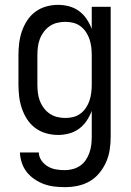

<svg xmlns="http://www.w3.org/2000/svg" viewBox="-20 -548 540 791"><path d="M248 223Q226 223 204 220.5Q182 218 161.5 210.5Q141 203 122.5 190.5Q104 178 90.5 161Q77 144 70 123Q63 102 62 80H140Q140 98 151 113.5Q162 129 177.5 138Q193 147 211 150Q229 153 248 153Q264 153 280.5 148.5Q297 144 310.5 134.5Q324 125 333.5 111Q343 97 348.5 81Q354 65 356 48.5Q358 32 358 15V-91Q350 -70 337 -50.5Q324 -31 305.5 -17.5Q287 -4 264.5 2Q242 8 219 8Q194 8 169.5 1Q145 -6 125 -21Q105 -36 91.5 -57Q78 -78 70 -101.5Q62 -125 59 -150Q56 -175 56 -200V-320Q56 -345 59 -370Q62 -395 70 -418.5Q78 -442 91.5 -463Q105 -484 125 -499Q145 -514 169.5 -521Q194 -528 219 -528Q242 -528 264.5 -522Q287 -516 305.5 -502.5Q324 -489 337 -469.5Q350 -450 358 -429V-520H436V15Q436 42 432 68.5Q428 95 417.5 119Q407 143 390 164Q373 185 350 198.5Q327 212 300.5 217.5Q274 223 248 223ZM249 -62Q266 -62 282 -66Q298 -70 311.5 -80Q325 -90 334.5 -104.5Q344 -119 349 -134.5Q354 -150 356 -166.5Q358 -183 358 -200V-320Q358 -337 356 -353.5Q354 -370 349 -385.5Q344 -401 334.5 -415.5Q325 -430 311.5 -440Q298 -450 282 -454Q266 -458 249 -458Q232 -458 215.5 -454Q199 -450 185 -440.5Q171 -431 160.5 -417Q150 -403 144 -387Q138 -371 136 -354Q134 -337 134 -320V-200Q134 -183 136 -166Q138 -149 144 -133Q150 -117 160.5 -103Q171 -89 185 -79.5Q199 -70 215.5 -66Q232 -62 249 -62Z"/></svg>

Font: Iosevka Term
Style: Regular
Weight: 400
Monospace: yes
Designer: Belleve Invis
Foundry: Belleve Invis
Version: Version 30.0.1